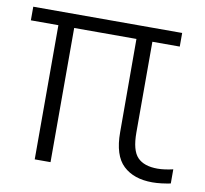

<svg xmlns="http://www.w3.org/2000/svg" viewBox="-66 -614 741 694"><g transform="rotate(10 304.0 -267.0)"><path d="M103 1V-491.5H2V-541.5H548.5V-491.5H448V-158.5Q448 -93 472 -68Q496 -43 545.5 -43Q558.5 -43 573 -45Q587.5 -47 602.5 -50.5V1.5Q587.5 4.5 569.8 6.8Q552 9 535.5 9Q467.5 9 428.8 -27.5Q390 -64 390 -149.5L389.5 -491.5H161V1Z"/></g></svg>

Font: Encode Sans SmCnd Lt
Style: Regular
Weight: 300
Width: 4
Designer: Multiple Designers
Foundry: Impallari Type
Version: Version 3.002; ttfautohint (v1.8.3) -l 8 -r 50 -G 200 -x 14 